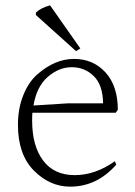

<svg xmlns="http://www.w3.org/2000/svg" viewBox="-20 -785 504 717"><path d="M280 -604 264 -594 114 -729V-738Q133 -756 167 -765ZM105 -391 232 -399H365Q364 -468 330 -501Q296 -534 248 -534Q200 -534 158.5 -498Q117 -462 105 -391ZM100 -335Q100 -240 141 -185.5Q182 -131 259 -131Q336 -131 409 -183L414 -170Q342 -88 242 -88Q166 -88 106.5 -148Q47 -208 47 -319Q47 -380 67 -429.5Q87 -479 119 -507Q185 -565 256.5 -565Q328 -565 374 -514.5Q420 -464 420 -375Q414 -366 412 -364H101Q100 -355 100 -335Z"/></svg>

Font: Halant Light
Style: Regular
Weight: 300
Designer: Hitesh Malaviya (Devanagari), Satya Rajpurohit (Latin)
Foundry: Indian Type Foundry
Version: Version 1.101;PS 1.0;hotconv 1.0.78;makeotf.lib2.5.61930; tt